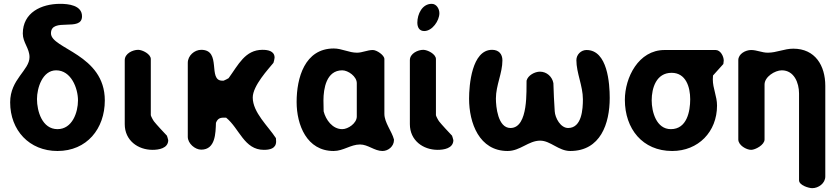

<svg xmlns="http://www.w3.org/2000/svg" viewBox="-20 -781 4384 1002"><path d="M33 -247C33 -101 133 7 280 7C433 7 527 -109 527 -257C527 -498 246 -526 246 -607C246 -693 408 -612 408 -696C408 -754 336 -761 294 -761C195 -761 99 -715 99 -606C99 -559 134 -529 134 -483C134 -414 33 -368 33 -247ZM173 -264C173 -321 201 -414 273 -414C351 -414 387 -321 387 -257C387 -194 357 -107 280 -107C200 -107 173 -201 173 -264Z M701 -521C673 -521 631 -502 631 -467V-133C631 -48 700 1 776 1C807 1 858 -6 858 -50C858 -51 857 -53 857 -53C857 -56 852 -70 851 -73C840 -84 793 -135 784 -147C779 -153 767 -176 767 -180V-473C767 -499 723 -521 701 -521Z M1030 -521C995 -521 960 -491 960 -453V-67C960 -32 998 0 1030 0C1105 0 1105 -87 1107 -140C1115 -160 1126 -167 1147 -167H1160C1230 -110 1254 1 1357 1C1387 1 1421 -5 1421 -43C1421 -46 1420 -58 1420 -60C1380 -122 1299 -194 1299 -272C1299 -334 1382 -422 1407 -453C1409 -457 1413 -476 1413 -480C1413 -516 1376 -521 1350 -521C1259 -521 1224 -443 1173 -373C1170 -371 1151 -361 1147 -360H1140C1062 -360 1139 -521 1030 -521Z M1528 -249C1528 -129 1581 7 1721 7C1772 7 1810 -27 1859 -27C1901 -27 1934 7 1976 7C2007 7 2036 -18 2036 -50V-53C2025 -96 1986 -141 1986 -187V-473C1986 -493 1946 -520 1926 -520C1897 -520 1871 -506 1843 -506C1801 -506 1764 -528 1722 -528C1570 -528 1528 -374 1528 -249ZM1669 -200C1669 -208 1668 -248 1668 -257C1668 -318 1683 -414 1766 -414C1797 -414 1842 -382 1842 -347V-173C1842 -138 1797 -107 1766 -107C1715 -107 1680 -156 1669 -200Z M2189 -521C2161 -521 2119 -502 2119 -467V-133C2119 -48 2188 1 2264 1C2295 1 2346 -6 2346 -50C2346 -51 2345 -53 2345 -53C2345 -56 2340 -70 2339 -73C2328 -84 2281 -135 2272 -147C2267 -153 2255 -176 2255 -180V-473C2255 -499 2211 -521 2189 -521ZM2158 -663C2158 -639 2168 -619 2194 -619C2236 -619 2273 -673 2273 -712C2273 -735 2258 -761 2233 -761C2183 -761 2158 -707 2158 -663Z M2428 -266C2428 -139 2481 7 2629 7C2695 7 2738 -47 2799 -47C2853 -47 2895 7 2956 7C3114 7 3162 -136 3162 -270C3162 -344 3151 -520 3041 -520C3012 -520 2988 -496 2988 -467C2988 -400 3022 -333 3022 -263C3022 -213 3017 -113 2945 -113C2905 -113 2877 -166 2875 -200C2873 -222 2868 -325 2868 -347C2862 -381 2833 -407 2798 -407C2771 -407 2735 -388 2728 -360C2726 -316 2740 -113 2644 -113C2578 -113 2568 -225 2568 -267C2568 -336 2602 -399 2602 -466C2602 -499 2583 -521 2548 -521C2442 -521 2428 -336 2428 -266Z M3241 -260C3241 -109 3333 7 3488 7C3624 7 3722 -93 3722 -230C3722 -279 3700 -319 3700 -367C3700 -372 3701 -386 3701 -387L3755 -447C3755 -448 3757 -461 3757 -465C3757 -487 3740 -520 3715 -520H3448C3312 -520 3241 -376 3241 -260ZM3381 -257C3381 -322 3405 -401 3485 -401C3560 -401 3582 -326 3582 -263C3582 -200 3565 -107 3481 -107C3405 -107 3381 -198 3381 -257Z M4060 -414C4124 -414 4150 -349 4150 -293V160C4150 186 4201 201 4219 201C4251 201 4287 176 4287 140V-333C4287 -439 4234 -527 4120 -527C4073 -527 4033 -506 3987 -506C3956 -506 3930 -520 3900 -520C3871 -520 3833 -500 3833 -467V-53C3833 -23 3875 1 3900 1C3922 1 3970 -25 3970 -53V-340C3970 -380 4024 -414 4060 -414Z"/></svg>

Font: Asimov Print
Style: Regular
Weight: 500
Designer: Google
Version: Version 2.000980: 2014